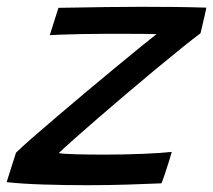

<svg xmlns="http://www.w3.org/2000/svg" viewBox="-52 -542 628 565"><path d="M423 -2.5Q380.5 -0.5 323 1.2Q265.5 3 205.5 3Q139.5 3 76.2 1Q13 -1 -32.5 -6L-5 -92.5Q11 -108.5 43.5 -136.8Q76 -165 117.5 -200.5Q159 -236 203.5 -273.2Q248 -310.5 289.2 -344.5Q330.5 -378.5 362 -404.2Q393.5 -430 408.5 -441.5Q399.5 -442 375.8 -442.2Q352 -442.5 321.8 -442.5Q291.5 -442.5 263 -442.5Q226.5 -442.5 189.2 -441.8Q152 -441 125.5 -440Q99 -439 94.5 -438.5L120 -519Q136 -519 173 -519.8Q210 -520.5 259.8 -521.2Q309.5 -522 364 -522Q409.5 -522 459.8 -521.5Q510 -521 555 -519.5Q555 -516.5 551.2 -500.2Q547.5 -484 543.5 -467Q539.5 -450 538 -444Q517.5 -429 482.8 -401Q448 -373 405.8 -338Q363.5 -303 319.5 -265.5Q275.5 -228 235.5 -193.5Q195.5 -159 165.2 -132Q135 -105 121 -91.5Q134 -89 171.8 -88Q209.5 -87 253 -87Q309.5 -87 366.2 -89.2Q423 -91.5 453.5 -95Q452 -89 445.8 -69Q439.5 -49 432.8 -29Q426 -9 423 -2.5Z"/></svg>

Font: Grandstander
Style: Italic
Weight: 400
Italic angle: -15°
Designer: Tyler Finck
Foundry: Etcetera Type Co
Version: Version 1.200; ttfautohint (v1.8.3)